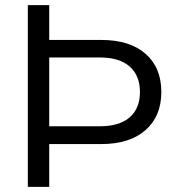

<svg xmlns="http://www.w3.org/2000/svg" viewBox="-20 -725 692 745"><path d="M88 0V-705H171V-570H373Q483 -570 544.5 -516.5Q606 -463 606 -368Q606 -274 544.5 -220Q483 -166 373 -166H171V0ZM171 -235H367Q443 -235 483 -269.5Q523 -304 523 -368Q523 -432 483 -467Q443 -502 367 -502H171Z"/></svg>

Font: Mulish
Style: Regular
Weight: 400
Designer: Vernon Adams
Foundry: Vernon Adams
Version: Version 3.603; ttfautohint (v1.8.3)